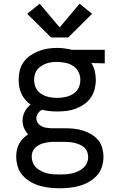

<svg xmlns="http://www.w3.org/2000/svg" viewBox="-20 -787 640 1030"><path d="M300 223Q300 223 300 223Q300 223 300 223Q273 223 246 220Q219 217 193 209.5Q167 202 143 188Q119 174 101 153.5Q83 133 75 106.5Q67 80 67 53Q67 35 70.5 17.5Q74 0 82.5 -15.5Q91 -31 103.5 -44Q116 -57 131 -66Q117 -81 109 -100Q101 -119 101 -140Q101 -165 112.5 -187.5Q124 -210 144 -226Q128 -237 115.5 -252Q103 -267 95 -284Q87 -301 83.5 -320Q80 -339 80 -359Q80 -384 86 -409Q92 -434 107 -454.5Q122 -475 143 -489.5Q164 -504 187.5 -513Q211 -522 236 -526Q261 -530 287 -530Q304 -530 320.5 -528Q337 -526 354 -523L363 -520H542V-447L470 -449Q483 -429 488.5 -405.5Q494 -382 494 -358Q494 -333 487.5 -308Q481 -283 466.5 -262.5Q452 -242 431 -227.5Q410 -213 386.5 -204Q363 -195 337.5 -192Q312 -189 287 -189Q266 -189 246 -191Q226 -193 206 -198Q193 -192 184 -179.5Q175 -167 175 -153Q175 -139 182.5 -128Q190 -117 201.5 -110.5Q213 -104 226 -102Q239 -100 253 -99Q254 -99 256 -99Q258 -99 260 -99Q263 -99 266 -99Q269 -99 272 -99H328Q352 -99 376.5 -96.5Q401 -94 424 -87Q447 -80 468.5 -67.5Q490 -55 506 -36Q522 -17 528.5 7Q535 31 535 55Q535 82 526.5 108.5Q518 135 499.5 155Q481 175 457.5 188.5Q434 202 408 209.5Q382 217 354.5 220Q327 223 300 223ZM287 -262Q302 -262 316.5 -264Q331 -266 345 -270.5Q359 -275 372 -283Q385 -291 394 -303Q403 -315 407 -329.5Q411 -344 411 -359Q411 -379 402.5 -398Q394 -417 377.5 -429.5Q361 -442 341 -447.5Q321 -453 301 -454L287 -455Q286 -455 286 -455Q286 -455 285 -455Q271 -455 256 -453Q241 -451 227.5 -446Q214 -441 201.5 -433Q189 -425 180 -413.5Q171 -402 167 -387.5Q163 -373 163 -358Q163 -344 167 -329.5Q171 -315 180 -303Q189 -291 201.5 -283Q214 -275 228 -270.5Q242 -266 257 -264Q272 -262 287 -262ZM300 149Q317 149 333.5 148Q350 147 366.5 143Q383 139 398.5 132Q414 125 426.5 114Q439 103 446 87.5Q453 72 453 56Q453 42 448 28.5Q443 15 432.5 5Q422 -5 409.5 -10.5Q397 -16 383.5 -19.5Q370 -23 356 -24.5Q342 -26 328 -26H272Q269 -26 265.5 -26Q262 -26 258 -26Q246 -25 233.5 -23Q221 -21 209 -17.5Q197 -14 186 -7.5Q175 -1 166.5 8Q158 17 154 29Q150 41 150 54Q150 70 156.5 86Q163 102 175 113Q187 124 202.5 131.5Q218 139 234 143Q250 147 266.5 148Q283 149 300 149ZM346 -586H254L126 -713L193 -767L300 -640L407 -767L474 -713Z"/></svg>

Font: Zed Sans Extended
Style: Regular
Weight: 400
Width: 7
Designer: Belleve Invis
Foundry: Belleve Invis
Version: Version 1.0.0; ttfautohint (v1.8.4)